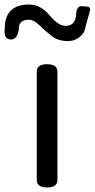

<svg xmlns="http://www.w3.org/2000/svg" viewBox="-70 -826 417 846"><path d="M183 -33Q183 0 137.5 0Q92 0 92 -33V-510Q92 -543 137.5 -543Q183 -543 183 -510ZM301 -686Q274 -645 229.5 -645Q185 -645 156 -668.5Q127 -692 103 -715.5Q79 -739 58 -739Q11 -739 13 -697Q6 -650 -24 -652Q-55 -654 -49 -702Q-48 -806 58 -806Q109 -806 148 -759Q187 -712 219 -712Q265 -712 266 -769Q270 -799 289 -799L312 -797Q331 -796 326 -778Z"/></svg>

Font: Raw Maruko Gothic CJK TC
Style: Regular
Weight: 400
Version: Version 1.001